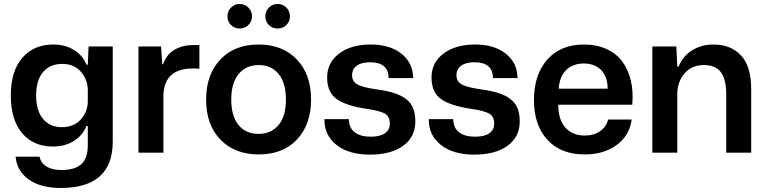

<svg xmlns="http://www.w3.org/2000/svg" viewBox="-20 -765 3845 962"><path d="M284.2 176.8Q184.6 176.8 124.8 134.8Q64.9 92.8 58.1 20H178.2Q184.1 51.3 212.9 69.1Q241.7 86.9 287.1 86.9Q355 86.9 387.5 57.4Q419.9 27.8 419.9 -36.1V-133.8H413.1Q395 -86.9 350.1 -58.8Q305.2 -30.8 245.1 -30.8Q147.5 -30.8 90.8 -97.7Q34.2 -164.6 34.2 -287.1Q34.2 -408.7 91.8 -475.3Q149.4 -542 247.1 -542Q306.6 -542 350.8 -514.6Q395 -487.3 413.1 -440.9H419.9L423.8 -532.2H544.9V-56.2Q544.9 176.8 284.2 176.8ZM161.1 -287.1Q161.1 -210 195.8 -168.9Q230.5 -127.9 290 -127.9Q349.6 -127.9 384 -165.5Q418.5 -203.1 419.9 -254.9V-318.8Q417.5 -370.1 383.5 -407.5Q349.6 -444.8 291 -444.8Q230.5 -444.8 195.8 -404.1Q161.1 -363.3 161.1 -287.1Z M673.8 0V-532.2H787.1L793 -442.9H796.9Q814 -491.7 853.8 -515.4Q893.6 -539.1 947.8 -539.1H979V-420.9Q975.6 -420.9 964.4 -421.4Q953.1 -421.9 945.8 -421.9Q805.2 -421.9 798.8 -291V0Z M1276.4 8.8Q1156.7 8.8 1084.7 -65.2Q1012.7 -139.2 1012.7 -266.1Q1012.7 -390.6 1083.5 -466.3Q1154.3 -542 1276.4 -542Q1395 -542 1466.8 -467.5Q1538.6 -393.1 1538.6 -266.1Q1538.6 -141.6 1468.3 -66.4Q1397.9 8.8 1276.4 8.8ZM1242.7 -683.1Q1242.7 -657.7 1224.6 -639.9Q1206.5 -622.1 1180.7 -622.1Q1155.3 -622.1 1137.5 -639.6Q1119.6 -657.2 1119.6 -683.1Q1119.6 -709 1137.5 -727.1Q1155.3 -745.1 1180.7 -745.1Q1206.1 -745.1 1224.4 -727.1Q1242.7 -709 1242.7 -683.1ZM1138.7 -266.1Q1138.7 -183.6 1175 -138.9Q1211.4 -94.2 1275.4 -94.2Q1338.4 -94.2 1375.5 -138.4Q1412.6 -182.6 1412.6 -266.1Q1412.6 -349.1 1376.2 -394Q1339.8 -439 1276.4 -439Q1212.9 -439 1175.8 -394.3Q1138.7 -349.6 1138.7 -266.1ZM1370.6 -745.1Q1397 -745.1 1414.8 -727.1Q1432.6 -709 1432.6 -683.1Q1432.6 -657.2 1414.8 -639.6Q1397 -622.1 1370.6 -622.1Q1344.7 -622.1 1327.1 -639.6Q1309.6 -657.2 1309.6 -683.1Q1309.6 -709 1327.4 -727.1Q1345.2 -745.1 1370.6 -745.1Z M1833.5 9.8Q1727.5 9.8 1666 -38.8Q1604.5 -87.4 1605.5 -168H1728Q1728.5 -123.5 1757.6 -101.8Q1786.6 -80.1 1837.4 -80.1Q1884.3 -80.1 1908.7 -97.2Q1933.1 -114.3 1933.1 -146Q1933.1 -181.2 1909.2 -195.3Q1885.3 -209.5 1820.3 -219.2Q1713.4 -234.9 1666.3 -269Q1619.1 -303.2 1619.1 -377Q1619.1 -451.2 1679.2 -496.6Q1739.3 -542 1837.4 -542Q1933.1 -542 1991 -496.3Q2048.8 -450.7 2050.3 -374H1927.2Q1925.8 -453.1 1834.5 -453.1Q1791.5 -453.1 1767.8 -436Q1744.1 -418.9 1744.1 -388.2Q1744.1 -356 1771.7 -341.3Q1799.3 -326.7 1869.1 -316.9Q1918.9 -310.1 1953.1 -299.3Q1987.3 -288.6 2012.5 -270.3Q2037.6 -252 2049.3 -224.1Q2061 -196.3 2061 -157.2Q2061 -78.1 1999.5 -34.2Q1938 9.8 1833.5 9.8Z M2356.4 9.8Q2250.5 9.8 2189 -38.8Q2127.4 -87.4 2128.4 -168H2251Q2251.5 -123.5 2280.5 -101.8Q2309.6 -80.1 2360.4 -80.1Q2407.2 -80.1 2431.6 -97.2Q2456.1 -114.3 2456.1 -146Q2456.1 -181.2 2432.1 -195.3Q2408.2 -209.5 2343.3 -219.2Q2236.3 -234.9 2189.2 -269Q2142.1 -303.2 2142.1 -377Q2142.1 -451.2 2202.1 -496.6Q2262.2 -542 2360.4 -542Q2456.1 -542 2513.9 -496.3Q2571.8 -450.7 2573.2 -374H2450.2Q2448.7 -453.1 2357.4 -453.1Q2314.5 -453.1 2290.8 -436Q2267.1 -418.9 2267.1 -388.2Q2267.1 -356 2294.7 -341.3Q2322.3 -326.7 2392.1 -316.9Q2441.9 -310.1 2476.1 -299.3Q2510.3 -288.6 2535.4 -270.3Q2560.5 -252 2572.3 -224.1Q2584 -196.3 2584 -157.2Q2584 -78.1 2522.5 -34.2Q2460.9 9.8 2356.4 9.8Z M2909.2 8.8Q2789.6 8.8 2722.4 -64.9Q2655.3 -138.7 2655.3 -263.2Q2655.3 -391.6 2722.4 -466.8Q2789.6 -542 2905.3 -542Q2969.2 -542 3018.6 -519.5Q3067.9 -497.1 3097.7 -457Q3127.4 -417 3140.6 -361.6Q3153.8 -306.2 3147.9 -240.2H2776.9Q2777.3 -165 2813 -125.5Q2848.6 -85.9 2909.2 -85.9Q2955.6 -85.9 2986.6 -107.7Q3017.6 -129.4 3026.9 -166H3145Q3134.3 -85.9 3069.8 -38.6Q3005.4 8.8 2909.2 8.8ZM2779.3 -320.8H3024.9Q3023.4 -383.3 2991.2 -415Q2959 -446.8 2905.3 -446.8Q2850.1 -446.8 2816.9 -414.1Q2783.7 -381.3 2779.3 -320.8Z M3248.5 0V-532.2H3368.7L3373.5 -431.2H3379.9Q3401.9 -484.9 3448.5 -513.4Q3495.1 -542 3554.7 -542Q3641.1 -542 3692.4 -487.8Q3743.7 -433.6 3743.7 -318.8V0H3618.7V-292Q3618.7 -367.7 3591.8 -403.3Q3564.9 -439 3506.8 -439Q3445.8 -439 3409.7 -397Q3373.5 -355 3373.5 -293V0Z"/></svg>

Font: Lumene Sans
Style: Bold
Weight: 600
Designer: Deni Anggara
Version: Version 1.003;Glyphs 3.1.2 (3151)